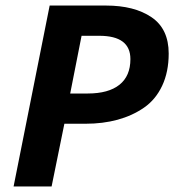

<svg xmlns="http://www.w3.org/2000/svg" viewBox="-20 -672 640 692"><path d="M29 0 159 -652H362Q464 -652 526 -610Q588 -568 588 -479Q588 -413 564.5 -363Q541 -313 499 -284Q457 -255 404 -240.5Q351 -226 288 -226H212L166 0ZM233 -335H296Q371 -335 410.5 -366.5Q450 -398 450 -459Q450 -543 338 -543H274Z"/></svg>

Font: TypoPRO Source Code Pro
Style: Bold Italic
Weight: 700
Italic angle: -11°
Monospace: yes
Designer: Paul D. Hunt, Teo Tuominen
Foundry: Adobe Systems Incorporated
Version: Version 1.030;PS 1.0;hotconv 1.0.84;makeotf.lib2.5.63406